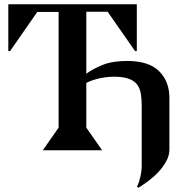

<svg xmlns="http://www.w3.org/2000/svg" viewBox="-20 -705 879 901"><path d="M623 172Q632 153 638.5 125.5Q645 98 645 73V-209Q645 -240 641 -265Q637 -290 623.5 -308Q610 -326 584 -335.5Q558 -345 515 -345Q482 -345 447.5 -337.5Q413 -330 385 -316V-106L459 0H181L255 -106V-649H155L27 -465L19 -466V-685H622V-466L614 -465L485 -650H385V-359Q416 -382 462 -400.5Q508 -419 577 -419Q678 -419 726.5 -371Q775 -323 775 -246V-4Q775 25 760 52Q745 79 723.5 102Q702 125 676.5 144Q651 163 630 176Z"/></svg>

Font: Bluu Next Cyrillic
Style: Bold
Weight: 700
Designer: Igor Stepanchenko
Foundry: Igor Stepanchenko
Version: Version 1.000